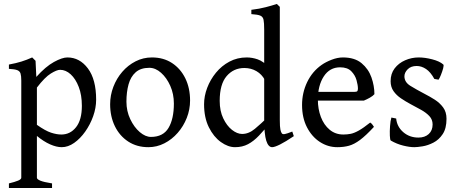

<svg xmlns="http://www.w3.org/2000/svg" viewBox="-20 -736 2335 978"><path d="M294.4 13.7Q267.6 13.7 235.1 -0.7Q202.6 -15.1 168 -43.5V169.4Q168 176.8 185.1 184.1Q202.1 191.4 245.1 198.2V221.7H25.4V198.2Q55.7 190.9 72 184.1Q88.4 177.2 88.4 169.4V-325.7Q88.4 -349.1 84.7 -361.3Q81.1 -373.5 67.9 -378.7Q54.7 -383.8 25.4 -385.3V-407.2Q62.5 -414.1 89.1 -422.4Q115.7 -430.7 144 -443.4L161.1 -426.3L165 -344.2Q212.4 -397 254.6 -420.2Q296.9 -443.4 323.2 -443.4Q385.7 -443.4 427.7 -387.5Q469.7 -331.5 469.7 -228Q469.7 -186.5 454.6 -144Q439.5 -101.6 414.1 -65.7Q388.7 -29.8 357.7 -8.1Q326.7 13.7 294.4 13.7ZM286.1 -380.4Q269.5 -380.4 239 -361.6Q208.5 -342.8 168 -290V-100.1Q210.9 -69.8 239.7 -60.3Q268.6 -50.8 292.5 -50.8Q337.9 -50.8 367.4 -88.1Q397 -125.5 397 -196.8Q397 -252 381.1 -293.2Q365.2 -334.5 340.1 -357.4Q314.9 -380.4 286.1 -380.4Z M948.2 -224.1Q948.2 -178.2 931.4 -135.5Q914.6 -92.8 885 -59.1Q855.5 -25.4 817.1 -5.9Q778.8 13.7 735.8 13.7Q677.2 13.7 633.3 -14.9Q589.4 -43.5 565.2 -93Q541 -142.6 541 -205.1Q541 -251 557.4 -293.7Q573.7 -336.4 602.8 -370.1Q631.8 -403.8 670.7 -423.6Q709.5 -443.4 753.9 -443.4Q813 -443.4 856.4 -414.8Q899.9 -386.2 924.1 -336.7Q948.2 -287.1 948.2 -224.1ZM865.7 -208.5Q865.7 -257.3 847.4 -298.6Q829.1 -339.8 800.5 -365.2Q772 -390.6 740.7 -390.6Q696.8 -390.6 671.1 -367.9Q645.5 -345.2 634.8 -306.2Q624 -267.1 624 -218.3Q624 -169.9 643.6 -128.9Q663.1 -87.9 691.9 -63.2Q720.7 -38.6 749 -38.6Q811 -38.6 838.4 -84.5Q865.7 -130.4 865.7 -208.5Z M1476.6 -42.5Q1434.6 -14.2 1406.7 -0.2Q1378.9 13.7 1366.2 13.7Q1346.7 13.7 1336.2 -19.5Q1325.7 -52.7 1325.7 -129.4V-585Q1325.7 -619.1 1322.5 -635Q1319.3 -650.9 1305.7 -656.5Q1292 -662.1 1260.3 -664.1V-686Q1301.3 -690.9 1334 -699.5Q1366.7 -708 1390.1 -715.8L1405.3 -701.2V-123Q1405.3 -90.3 1408.2 -76.2Q1411.1 -62 1416 -56.2Q1419.9 -51.3 1430.9 -53.2Q1441.9 -55.2 1468.8 -65.9ZM1359.4 -114.7Q1326.7 -74.2 1299.3 -45.4Q1272 -16.6 1243.2 -1.5Q1214.4 13.7 1177.2 13.7Q1141.6 13.7 1105 -12.5Q1068.4 -38.6 1043.9 -87.6Q1019.5 -136.7 1019.5 -205.1Q1019.5 -246.6 1035.4 -288.6Q1051.3 -330.6 1080.1 -365.7Q1108.9 -400.9 1148.7 -422.1Q1188.5 -443.4 1236.8 -443.4Q1264.2 -443.4 1292.2 -433.8Q1320.3 -424.3 1356 -389.2Q1356 -361.3 1349.9 -349.4Q1343.8 -337.4 1329.1 -328.6Q1314 -357.4 1286.4 -373.5Q1258.8 -389.6 1224.6 -389.6Q1169.9 -389.6 1134.5 -348.4Q1099.1 -307.1 1099.1 -222.2Q1099.1 -170.9 1117.2 -133.1Q1135.3 -95.2 1161.6 -74.5Q1188 -53.7 1213.4 -53.7Q1247.1 -53.7 1278.3 -79.8Q1309.6 -106 1341.8 -137.2Q1347.7 -134.3 1352.8 -126.2Q1357.9 -118.2 1359.4 -114.7Z M1887.2 -256.3Q1879.4 -247.1 1863.8 -238.3Q1848.1 -229.5 1833.5 -223.6H1567.4L1567.9 -268.1H1785.6Q1796.4 -268.1 1799.8 -271.5Q1803.2 -274.9 1803.2 -284.7Q1803.2 -301.8 1796.1 -327.4Q1789.1 -353 1769.5 -373Q1750 -393.1 1712.4 -393.1Q1659.2 -393.1 1629.2 -346.7Q1599.1 -300.3 1599.1 -228.5Q1599.1 -180.7 1614.5 -140.1Q1629.9 -99.6 1659.2 -75.2Q1688.5 -50.8 1729 -50.8Q1748.5 -50.8 1766.6 -54.4Q1784.7 -58.1 1808.1 -71.3Q1831.5 -84.5 1865.7 -111.8Q1871.6 -108.4 1877.2 -101.1Q1882.8 -93.8 1884.8 -89.8Q1843.8 -45.4 1814 -23.2Q1784.2 -1 1757.6 6.3Q1731 13.7 1698.2 13.7Q1650.4 13.7 1609.4 -12.9Q1568.4 -39.6 1543.5 -87.9Q1518.6 -136.2 1518.6 -201.2Q1518.6 -263.7 1544.7 -317.9Q1570.8 -372.1 1618.2 -405.3Q1639.6 -420.4 1669.7 -431.9Q1699.7 -443.4 1726.6 -443.4Q1786.6 -443.4 1821.8 -414.1Q1856.9 -384.8 1872.1 -341.6Q1887.2 -298.3 1887.2 -256.3Z M2254.4 -130.9Q2254.4 -82 2235.1 -53Q2215.8 -23.9 2187.7 -9.5Q2159.7 4.9 2132.6 9.3Q2105.5 13.7 2090.3 13.7Q2066.4 13.7 2033.7 5.6Q2001 -2.4 1970.7 -20Q1966.8 -22.5 1965.8 -44.7Q1964.8 -66.9 1966.8 -94Q1968.8 -121.1 1973.6 -137.2L1998 -132.3Q2002 -90.8 2033.9 -63Q2065.9 -35.2 2111.3 -35.2Q2144 -35.2 2163.8 -53.2Q2183.6 -71.3 2183.6 -102.1Q2183.6 -127 2167.2 -144.5Q2150.9 -162.1 2125 -176.5Q2099.1 -190.9 2071.3 -205.6Q2045.9 -219.2 2022.7 -234.9Q1999.5 -250.5 1984.6 -271.7Q1969.7 -293 1969.7 -322.3Q1969.7 -360.8 1990.2 -387.7Q2010.7 -414.6 2043.7 -429Q2076.7 -443.4 2112.8 -443.4Q2144.5 -443.4 2181.6 -433.8Q2218.8 -424.3 2237.8 -407.7Q2241.7 -404.3 2237.3 -387.9Q2232.9 -371.6 2225.8 -354Q2218.8 -336.4 2213.9 -330.1L2192.4 -334Q2173.3 -369.1 2150.1 -384.5Q2127 -399.9 2102.5 -399.9Q2073.2 -399.9 2056.6 -383.1Q2040 -366.2 2040 -347.2Q2040 -317.4 2070.6 -298.6Q2101.1 -279.8 2142.1 -258.3Q2168.9 -244.6 2194.6 -228.3Q2220.2 -211.9 2237.3 -188.7Q2254.4 -165.5 2254.4 -130.9Z"/></svg>

Font: Namdhinggo
Style: Regular
Weight: 400
Designer: Victor Gaultney
Foundry: SIL International
Version: Version 3.001